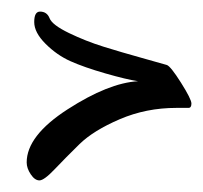

<svg xmlns="http://www.w3.org/2000/svg" viewBox="-20 -303 350 331"><path d="M49 -283Q61 -283 65.5 -271.5Q70 -260 99 -246Q128 -232 158.5 -222.5Q189 -213 225 -203Q261 -193 267.5 -191Q274 -189 292 -160.5Q310 -132 310 -124.5Q310 -117 305 -117H284Q232 -117 186.5 -97.5Q141 -78 117 -54.5Q93 -31 74.5 -11.5Q56 8 48 8Q40 8 33 -2.5Q26 -13 26 -23Q26 -69 96.5 -114.5Q167 -160 218 -163Q198 -166 161.5 -176.5Q125 -187 101.5 -197.5Q78 -208 58.5 -227.5Q39 -247 39 -265Q39 -283 49 -283Z"/></svg>

Font: Dr Sugiyama
Style: Regular
Weight: 400
Designer: Alejandro Paul
Foundry: Alejandro Paul
Version: Version 1.000